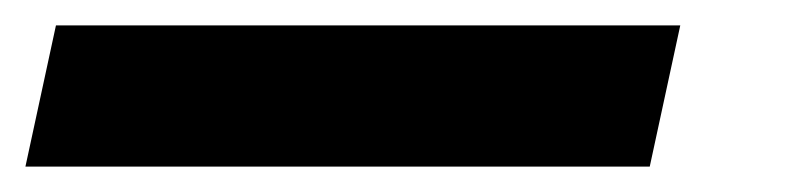

<svg xmlns="http://www.w3.org/2000/svg" viewBox="-118 60 627 151"><path d="M417 80 393 191H-98L-74 80Z"/></svg>

Font: Red Hat Display Black
Style: Italic
Weight: 900
Italic angle: -12°
Designer: Pentagram / MCKL
Foundry: Pentagram / MCKL
Version: Version 1.003; Red Hat Display Black Italic